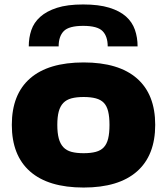

<svg xmlns="http://www.w3.org/2000/svg" viewBox="-20 -830 749 861"><path d="M109 -622Q109 -661 120.5 -695Q132 -729 160.5 -754.5Q189 -780 235.5 -795Q282 -810 353 -810Q423 -810 470 -795.5Q517 -781 545 -756Q573 -731 585 -696.5Q597 -662 597 -622H463Q463 -667 440 -690.5Q417 -714 353 -714Q289 -714 266 -690.5Q243 -667 243 -622ZM355 11Q197 11 115 -61Q33 -133 33 -270Q33 -407 115 -478.5Q197 -550 355 -550Q512 -550 594 -478.5Q676 -407 676 -270Q676 -133 594 -61Q512 11 355 11ZM355 -143Q387 -143 409.5 -149Q432 -155 445.5 -169.5Q459 -184 465 -208.5Q471 -233 471 -270Q471 -306 465 -330.5Q459 -355 445.5 -369Q432 -383 409.5 -389Q387 -395 355 -395Q323 -395 300.5 -389Q278 -383 264 -368.5Q250 -354 243.5 -330Q237 -306 237 -270Q237 -234 243.5 -209.5Q250 -185 264 -170Q278 -155 300.5 -149Q323 -143 355 -143Z"/></svg>

Font: Encode Sans Wide
Style: ExtraBold
Weight: 800
Designer: Pablo Impallari, Andres Torresi
Foundry: Pablo Impallari, Andres Torresi
Version: Version 1.000; ttfautohint (v1.00) -l 8 -r 50 -G 200 -x 14 -